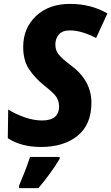

<svg xmlns="http://www.w3.org/2000/svg" viewBox="-20 -744 571 985"><path d="M191 10Q307 10 378 -47.5Q449 -105 449 -217Q449 -332 342 -410Q301 -441 282.5 -462.5Q264 -484 264 -516Q264 -546 282 -567Q300 -588 338 -588Q398 -588 473 -549L531 -675Q447 -724 339 -724Q231 -724 165 -662Q99 -600 99 -503Q99 -433 130 -387.5Q161 -342 205 -307Q240 -280 261.5 -256.5Q283 -233 283 -198Q283 -126 196 -126Q153 -126 107 -142Q61 -158 22 -182L20 -35Q88 10 191 10ZM78 221H177Q241 146 286 71V61H134Q124 93 107.5 135.5Q91 178 78 208Z"/></svg>

Font: Noto Sans Display Extra
Style: Italic
Weight: 800
Italic angle: -12°
Designer: Monotype Design Team
Foundry: Monotype Imaging Inc.
Version: Version 1.900